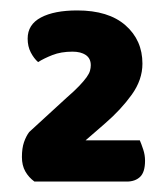

<svg xmlns="http://www.w3.org/2000/svg" viewBox="-20 -641 320 368"><path d="M128 -621Q188 -621 220.5 -592.5Q253 -564 253 -519Q253 -488 232.5 -459.5Q212 -431 182 -405L144 -372H248Q251 -365 254.5 -354.5Q258 -344 258 -333Q258 -311 248.5 -302Q239 -293 223 -293H46Q35 -301 28.5 -312.5Q22 -324 22 -340Q22 -357 26 -368.5Q30 -380 36 -388L108 -454Q123 -467 132 -476.5Q141 -486 146 -493Q151 -500 152.5 -505.5Q154 -511 154 -516Q154 -529 144.5 -535.5Q135 -542 119 -542Q97 -542 80.5 -535.5Q64 -529 53 -522Q45 -529 39 -540.5Q33 -552 33 -567Q33 -594 58.5 -607.5Q84 -621 128 -621Z"/></svg>

Font: Baloo Paaji
Style: Regular
Weight: 400
Designer: Shuchita Grover and Ek Type
Foundry: Ek Type
Version: Version 1.443;PS 1.000;hotconv 16.6.51;makeotf.lib2.5.65220;